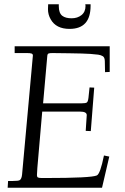

<svg xmlns="http://www.w3.org/2000/svg" viewBox="-20 -885 587 905"><path d="M383.1 -856.9 382.1 -865H407V-857.9Q407 -748.8 307.9 -748.8Q244.1 -748.8 218.8 -794.2Q206.1 -816.4 206.1 -841.8L207 -865H257.1V-856Q257.1 -823 273.9 -810.3Q289.3 -798.8 317.4 -798.8Q345.5 -798.8 364.3 -814Q383.1 -829.1 383.1 -856.9ZM16.1 0 18.1 -32H41Q66.7 -32 73 -35.9Q81.8 -41.3 84 -62Q119.4 -456.8 127.2 -536.9Q135 -616.9 135 -623.5Q135 -630.1 128.9 -632.6Q122.8 -635 104 -635H49.1V-667H497.1V-545.9L475.1 -544.9L474.1 -596.9Q473.6 -614.5 464.7 -620Q455.8 -625.5 443 -627.3Q430.2 -629.2 406 -630.9Q372.3 -633.1 307 -633.9Q241.7 -634.8 227.5 -634.9Q213.4 -635 208.5 -632.7Q203.6 -630.4 202.9 -621.1L183.1 -397.9H363Q384 -397.9 389.4 -402.1Q394.8 -406.2 397 -424.1L402.1 -472.9L424.1 -471.9L408 -267.1L384 -268.1Q388.9 -335.4 388.9 -342.3Q388.9 -358.9 357.9 -358.9H179L156 -93Q154.1 -67.1 154.1 -59.2Q154.1 -51.3 158.6 -48.6Q163.1 -45.9 178 -45.9H193.1Q410.4 -45.9 436.5 -58.1Q452.6 -65.4 470 -152.1L495.1 -147L460.9 0Z"/></svg>

Font: Linden Hill
Style: Italic
Weight: 400
Italic angle: -5.60001°
Version: Version 1.201